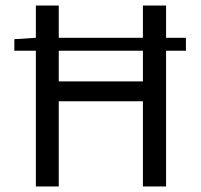

<svg xmlns="http://www.w3.org/2000/svg" viewBox="-20 -676 727 696"><path d="M32 -492V-534L110 -539V-656H193V-539H498V-656H582V-539H654V-492H582V0H498V-309H193V0H110V-492ZM193 -381H498V-492H193Z"/></svg>

Font: Pinyin1712
Style: Regular
Weight: 400
Version: Version 1